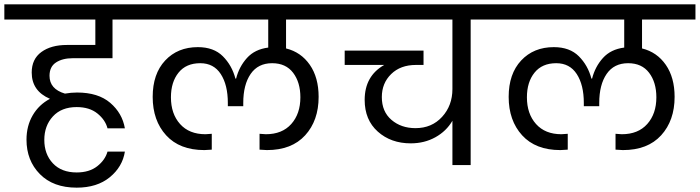

<svg xmlns="http://www.w3.org/2000/svg" viewBox="-47 -760 3222 884"><path d="M528 -62Q517 8 458.5 56Q400 104 306 104Q198 104 136.5 41.5Q75 -21 75 -117Q75 -180 103.5 -229Q132 -278 183 -305Q99 -341 99 -426Q99 -488 143.5 -520.5Q188 -553 261 -553H392V-670H-27V-740H612V-670H471V-492H288Q241 -492 211 -472.5Q181 -453 181 -411Q181 -350 252 -329Q280 -334 308 -334Q405 -334 460.5 -286.5Q516 -239 528 -169H448Q438 -208 401.5 -237.5Q365 -267 306 -267Q236 -267 196.5 -224Q157 -181 157 -116Q157 -50 196.5 -8Q236 34 306 34Q364 34 400.5 5.5Q437 -23 448 -62Z M1182 -69Q1174 -69 1148 -71V-144Q1170 -142 1177 -142Q1252 -142 1294 -189Q1336 -236 1336 -312Q1336 -381 1302.5 -425Q1269 -469 1206 -469Q1141 -469 1107 -419.5Q1073 -370 1073 -286V-271H1002V-286Q1002 -369 969.5 -419Q937 -469 875 -469Q810 -469 775 -425.5Q740 -382 740 -312Q740 -236 782 -189Q824 -142 899 -142Q908 -142 928 -144V-71Q902 -69 894 -69Q780 -69 718 -137Q656 -205 656 -314Q656 -420 713.5 -481.5Q771 -543 864 -543Q937 -543 979 -501Q1021 -459 1037 -398H1040Q1054 -453 1090 -493Q1126 -533 1188 -541V-670H559V-740H1516V-670H1270V-537Q1339 -520 1379.5 -461.5Q1420 -403 1420 -314Q1420 -205 1358 -137Q1296 -69 1182 -69Z M1463 -670V-740H2251V-670H2120V0H2036V-204Q2008 -156 1957.5 -128Q1907 -100 1844 -100Q1753 -100 1692.5 -154Q1632 -208 1632 -300Q1632 -410 1722 -461H1540V-527H1903V-461H1868Q1797 -461 1754 -419Q1711 -377 1711 -313Q1711 -246 1755.5 -208Q1800 -170 1866 -170Q1941 -170 1988.5 -222Q2036 -274 2036 -350V-670Z M2821 -69Q2813 -69 2787 -71V-144Q2809 -142 2816 -142Q2891 -142 2933 -189Q2975 -236 2975 -312Q2975 -381 2941.5 -425Q2908 -469 2845 -469Q2780 -469 2746 -419.5Q2712 -370 2712 -286V-271H2641V-286Q2641 -369 2608.5 -419Q2576 -469 2514 -469Q2449 -469 2414 -425.5Q2379 -382 2379 -312Q2379 -236 2421 -189Q2463 -142 2538 -142Q2547 -142 2567 -144V-71Q2541 -69 2533 -69Q2419 -69 2357 -137Q2295 -205 2295 -314Q2295 -420 2352.5 -481.5Q2410 -543 2503 -543Q2576 -543 2618 -501Q2660 -459 2676 -398H2679Q2693 -453 2729 -493Q2765 -533 2827 -541V-670H2198V-740H3155V-670H2909V-537Q2978 -520 3018.5 -461.5Q3059 -403 3059 -314Q3059 -205 2997 -137Q2935 -69 2821 -69Z"/></svg>

Font: SVN-Poppins
Style: Regular
Weight: 400
Designer: Ninad Kale (Devanagari), Jonny Pinhorn (Latin)
Foundry: Indian Type Foundry
Version: Version 3.002 2017